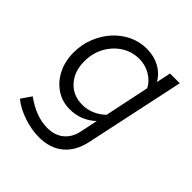

<svg xmlns="http://www.w3.org/2000/svg" viewBox="-192 -630 985 985"><g transform="rotate(45 300.0 -137.5)"><path d="M243 219Q190 219 132.5 200Q75 181 34 148L72 93Q115 124 156.5 139.5Q198 155 239 155Q293 155 328 126.5Q363 98 374 46L394 -50Q366 -23 330 -8.5Q294 6 253 6Q198 6 154.5 -23Q111 -52 86 -102Q61 -152 61 -215Q61 -272 81 -322.5Q101 -373 135.5 -411.5Q170 -450 216 -472Q262 -494 314 -494Q365 -494 405.5 -472.5Q446 -451 471 -410L487 -488H558L443 52Q426 133 374.5 176Q323 219 243 219ZM282 -56Q352 -56 407 -108L458 -352Q440 -387 403 -408.5Q366 -430 323 -430Q270 -430 226.5 -402Q183 -374 157.5 -327Q132 -280 132 -221Q132 -148 173.5 -102Q215 -56 282 -56Z"/></g></svg>

Font: Red Hat Mono
Style: Italic
Weight: 400
Italic angle: -12°
Monospace: yes
Designer: Pentagram, MCKL
Foundry: MCKL
Version: Version 1.030